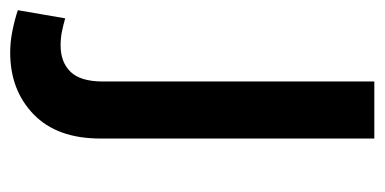

<svg xmlns="http://www.w3.org/2000/svg" viewBox="-264 -350 755 377"><g transform="rotate(90 113.5 -161.5)"><path d="M-55 181 -39 88Q-25 92 -12.5 94.5Q0 97 14 97Q47 97 66 77.5Q85 58 85 14V-519H197V19Q197 104 149.5 150Q102 196 28 196Q7 196 -15 191.5Q-37 187 -55 181Z"/></g></svg>

Font: Radio Canada Medium
Style: Regular
Weight: 500
Designer: Charles Daoud, Etienne Aubert Bonn, Alexandre Saumier Demers, Jacques Le Bailly
Foundry: Radio-Canada
Version: Version 2.104; ttfautohint (v1.8.4.7-5d5b);gftools[0.9.28.de